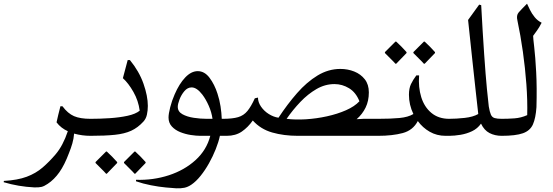

<svg xmlns="http://www.w3.org/2000/svg" viewBox="-175 -735 2995 1039"><path d="M9 279Q-32 277 -73.5 270Q-115 263 -155 251L-154 244Q-80 240 -30.5 221.5Q19 203 55.5 171.5Q92 140 126 100Q166 53 192 -25Q174 -33 158.5 -45Q143 -57 131 -73Q135 -91 140 -112.5Q145 -134 152 -160H163Q192 -121 225.5 -106.5Q259 -92 315 -92Q337 -92 346 -79Q355 -66 355 -46Q355 -27 346 -13.5Q337 0 315 0Q292 0 270 -3Q248 -6 226 -12Q224 15 216.5 41Q209 67 198 94Q174 158 146 197.5Q118 237 83 260Q64 273 49 276.5Q34 280 9 279Z M528 -410Q578 -349 601.5 -282Q625 -215 625 -162Q625 -137 620 -114.5Q615 -92 601 -77Q571 -44 535 -27.5Q499 -11 446.5 -5.5Q394 0 314 0Q287 0 266 -14.5Q245 -29 245 -45Q244 -63 265.5 -77.5Q287 -92 314 -92Q366 -92 419 -95.5Q472 -99 515.5 -108.5Q559 -118 581 -136Q574 -190 547 -237.5Q520 -285 490 -312L516 -410ZM553 205Q552 203 541 192Q530 181 517 168Q504 155 496 147V142L553 85H557Q571 98 586 113Q601 128 613 142V147L557 205ZM399 205Q398 203 387 192Q376 181 363 168Q350 155 342 147V142L399 85H403Q417 98 432 113Q447 128 459 142V147L403 205Z M1051 -92Q1072 -92 1081.5 -79Q1091 -66 1091 -46Q1091 -27 1081.5 -13.5Q1072 0 1051 0H1015Q1008 33 992.5 72Q977 111 956 148.5Q935 186 910.5 216.5Q886 247 861 264Q842 277 823 281Q804 285 779 284Q760 283 722.5 279.5Q685 276 641.5 267.5Q598 259 561 246V238Q654 241 738.5 213.5Q823 186 883 131.5Q943 77 963 0H909Q887 0 857.5 -4.5Q828 -9 800.5 -20Q773 -31 755 -50.5Q737 -70 737 -99Q737 -119 746 -154.5Q755 -190 770 -224Q795 -282 827.5 -316Q860 -350 895 -350Q932 -350 959 -314Q986 -278 1002 -228Q1013 -195 1018.5 -159Q1024 -123 1025 -92ZM944 -92H975Q970 -128 954.5 -163Q939 -198 920 -223Q890 -262 862 -262Q840 -262 823 -242Q806 -222 796.5 -197Q787 -172 787 -157Q787 -131 812 -117Q837 -103 873.5 -97.5Q910 -92 944 -92Z M1332 -98Q1380 -171 1432.5 -231Q1485 -291 1543.5 -326.5Q1602 -362 1667 -362Q1707 -362 1742 -348Q1777 -334 1799 -306Q1821 -278 1821 -235Q1821 -189 1803.5 -153Q1786 -117 1755 -90L1791 -92H1871Q1888 -92 1899.5 -79Q1911 -66 1911 -46Q1911 -27 1899.5 -13.5Q1888 0 1871 0H1437Q1361 0 1298 -18Q1235 -36 1193 -83Q1167 -46 1133.5 -23Q1100 0 1052 0Q1015 0 998 -16Q981 -32 981 -51Q981 -67 998 -79.5Q1015 -92 1031 -92Q1083 -92 1113.5 -101Q1144 -110 1164 -134.5Q1184 -159 1204 -203L1221 -207Q1221 -182 1237.5 -158Q1254 -134 1279.5 -118Q1305 -102 1332 -98ZM1376 -92Q1423 -86 1480 -89.5Q1537 -93 1594 -105.5Q1651 -118 1697.5 -138.5Q1744 -159 1770 -187Q1751 -235 1714 -257.5Q1677 -280 1635 -280Q1584 -280 1537.5 -253Q1491 -226 1450.5 -183.5Q1410 -141 1376 -92Z M2038 -222Q2038 -257 2049 -280Q2060 -303 2078 -327H2093Q2088 -263 2104.5 -209.5Q2121 -156 2159.5 -124Q2198 -92 2256 -92H2261Q2277 -92 2286 -79.5Q2295 -67 2295 -52V-42Q2295 -26 2286.5 -13Q2278 0 2261 0H2236Q2189 0 2150.5 -22Q2112 -44 2086 -80Q2060 -30 2004.5 -15Q1949 0 1871 0Q1836 0 1818.5 -14.5Q1801 -29 1801 -46Q1800 -63 1818 -77.5Q1836 -92 1871 -92Q1940 -92 1987 -96.5Q2034 -101 2062 -118Q2038 -168 2038 -222ZM2119 -390Q2118 -392 2107 -403Q2096 -414 2083 -427Q2070 -440 2062 -448V-453L2119 -510H2123Q2137 -497 2152 -482Q2167 -467 2179 -453V-448L2123 -390ZM1965 -390Q1964 -392 1953 -403Q1942 -414 1929 -427Q1916 -440 1908 -448V-453L1965 -510H1969Q1983 -497 1998 -482Q2013 -467 2025 -453V-448L1969 -390Z M2540 0Q2503 0 2474 -15Q2445 -30 2428 -66Q2409 -39 2379.5 -25Q2350 -11 2317 -5.5Q2284 0 2254 0Q2220 0 2202.5 -14.5Q2185 -29 2185 -46Q2185 -63 2202.5 -77.5Q2220 -92 2254 -92Q2294 -92 2339.5 -97Q2385 -102 2413 -118Q2413 -123 2412 -128Q2408 -165 2399.5 -240Q2391 -315 2380.5 -415Q2370 -515 2358 -627L2418 -710L2429 -707Q2437 -558 2445 -442Q2453 -326 2460 -253.5Q2467 -181 2470 -159Q2475 -129 2481.5 -114.5Q2488 -100 2502 -96Q2516 -92 2540 -92Q2560 -92 2570.5 -78Q2581 -64 2581 -47Q2581 -29 2570.5 -14.5Q2560 0 2540 0Z M2756 -612Q2743 -586 2731 -570Q2719 -554 2710 -541Q2710 -530 2716 -479Q2722 -428 2726.5 -345Q2731 -262 2728 -155Q2724 -96 2709 -62Q2694 -28 2655 -14Q2616 0 2539 0Q2505 0 2487.5 -14.5Q2470 -29 2470 -47Q2470 -64 2487.5 -78Q2505 -92 2539 -92Q2574 -92 2609 -94.5Q2644 -97 2678 -112Q2680 -191 2673.5 -279Q2667 -367 2654.5 -455.5Q2642 -544 2625 -624Q2618 -652 2632 -668Q2646 -684 2677 -715Q2683 -702 2693 -681.5Q2703 -661 2718.5 -642Q2734 -623 2756 -612Z"/></svg>

Font: Bona Nova
Style: Regular
Weight: 400
Designer: Mateusz Machalski
Foundry: Capitalics
Version: Version 4.001; ttfautohint (v1.8.3)